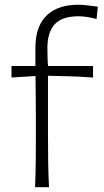

<svg xmlns="http://www.w3.org/2000/svg" viewBox="-20 -785 437 805"><path d="M127 0H185.5Q182.6 -57.1 181.9 -110.1Q181.2 -163.1 181.2 -226.1V-467.3Q228 -466.8 274.9 -465.1Q321.8 -463.4 370.1 -460V-508.3H181.6Q180.2 -518.1 179.4 -540.8Q178.7 -563.5 178.7 -583Q178.7 -649.9 209.5 -683.3Q240.2 -716.8 309.6 -716.8Q327.1 -716.8 348.1 -713.4Q369.1 -710 384.8 -705.1L390.1 -756.8Q380.4 -758.3 365.7 -760.3Q351.1 -762.2 335.7 -763.7Q320.3 -765.1 307.1 -765.1Q270.5 -765.1 238.3 -755.9Q206.1 -746.6 181.2 -725.3Q156.2 -704.1 142.3 -669.2Q128.4 -634.3 128.4 -583Q128.4 -563.5 128.4 -545.2Q128.4 -526.9 128.4 -508.3H28.3V-460L128.9 -466.3Q129.4 -412.6 129.9 -366.2Q130.4 -319.8 130.4 -276.9V-226.1Q130.4 -163.1 129.9 -110.1Q129.4 -57.1 127 0Z"/></svg>

Font: Pinar-VF
Style: Regular
Weight: 300
Designer: Amin Abedi
Version: Version 3.0